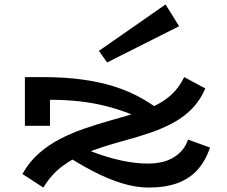

<svg xmlns="http://www.w3.org/2000/svg" viewBox="-20 -830 1022 864"><path d="M809 -483 904 -432Q882 -381 847 -344Q812 -307 765 -280.5Q718 -254 658.5 -233.5Q599 -213 528 -194Q444 -171 377.5 -145.5Q311 -120 261 -82.5Q211 -45 175 14L81 -47Q110 -100 153.5 -138.5Q197 -177 250 -204.5Q303 -232 360.5 -251.5Q418 -271 474 -287Q535 -304 586.5 -319.5Q638 -335 680.5 -356Q723 -377 755 -407.5Q787 -438 809 -483ZM649 14Q591 14 528 -5.5Q465 -25 399.5 -59Q334 -93 265 -138L296 -191Q392 -143 481.5 -118.5Q571 -94 646 -94Q719 -94 765 -124Q811 -154 826 -202L925 -166Q905 -106 869 -66Q833 -26 778.5 -6Q724 14 649 14ZM92 -264V-483H172Q271 -483 351 -472Q431 -461 496.5 -440Q562 -419 616 -388.5Q670 -358 718 -320L645 -281Q604 -303 557 -321Q510 -339 455 -353Q400 -367 337.5 -374Q275 -381 205 -381V-264ZM462 -549 425 -601 725 -810 786 -712Z"/></svg>

Font: BioRhyme Expanded SemiBold
Style: Regular
Weight: 600
Width: 7
Designer: Aoife Mooney
Foundry: Aoife Mooney Type
Version: Version 1.600;gftools[0.9.33]